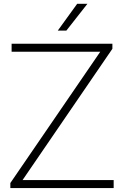

<svg xmlns="http://www.w3.org/2000/svg" viewBox="-20 -964 636 984"><path d="M95.5 -41H562.5V0H33V-26L494 -699H39.5V-740H556V-714ZM276 -807 375.5 -944.5H428L320 -807Z"/></svg>

Font: Encode Sans Semi Expanded ExLight
Style: Regular
Weight: 275
Width: 6
Designer: Multiple Designers
Foundry: Impallari Type
Version: Version 2.000